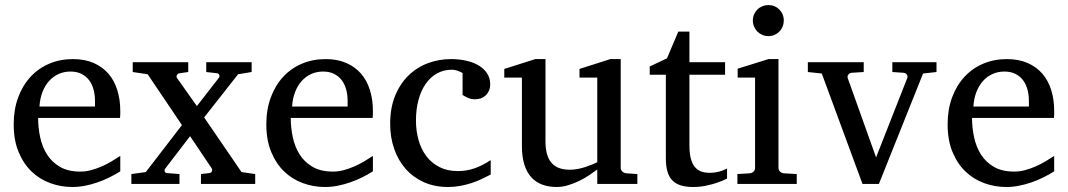

<svg xmlns="http://www.w3.org/2000/svg" viewBox="-20 -728 4227 760"><path d="M456.1 -49.8Q435.1 -36.6 412.4 -25.4Q389.6 -14.2 365.5 -5.9Q341.3 2.4 316.4 7.3Q291.5 12.2 266.1 12.2Q220.7 12.2 178.7 -3.2Q136.7 -18.6 104.7 -49.3Q72.8 -80.1 53.5 -126.7Q34.2 -173.3 34.2 -235.8Q34.2 -294.4 51.8 -342Q69.3 -389.6 100.6 -423.6Q131.8 -457.5 174.8 -475.8Q217.8 -494.1 269 -494.1Q315.4 -494.1 350.6 -478.8Q385.7 -463.4 409.2 -436.3Q432.6 -409.2 444.3 -371.3Q456.1 -333.5 456.1 -289.1V-275.9Q456.1 -268.1 455.1 -261.2H130.9Q130.9 -223.1 138.9 -185.1Q147 -147 166 -116.7Q185.1 -86.4 217.3 -67.6Q249.5 -48.8 297.9 -48.8Q319.3 -48.8 340.3 -54.4Q361.3 -60.1 381.6 -68.8Q401.9 -77.6 420.4 -88.6Q439 -99.6 456.1 -110.8ZM356 -328.1Q356 -353 350.1 -374.3Q344.2 -395.5 332.3 -411.1Q320.3 -426.8 302 -435.8Q283.7 -444.8 258.8 -444.8Q233.9 -444.8 212.4 -435.3Q190.9 -425.8 174.6 -407.7Q158.2 -389.6 148.2 -364Q138.2 -338.4 136.2 -306.2H356Z M775.4 0V-39.1L809.1 -43Q815.9 -43.9 818.6 -49.8Q821.3 -55.7 818.4 -61L732.4 -189L634.3 -61Q630.4 -56.6 631.8 -50.3Q633.3 -43.9 640.1 -43L690.4 -39.1V0H500V-39.1L557.1 -46.9L700.2 -232.9L564.5 -434.1L505.4 -442.9V-481.9H725.1V-442.9L690.4 -438Q683.6 -437 680.4 -431.2Q677.2 -425.3 680.2 -419.9L759.3 -308.1L846.2 -419.9Q850.1 -424.3 848.1 -430.7Q846.2 -437 839.4 -438L796.4 -442.9V-481.9H976.1V-442.9L922.4 -434.1L788.1 -263.2L936 -46.9L990.2 -39.1V0Z M1456.1 -49.8Q1435.1 -36.6 1412.4 -25.4Q1389.6 -14.2 1365.5 -5.9Q1341.3 2.4 1316.4 7.3Q1291.5 12.2 1266.1 12.2Q1220.7 12.2 1178.7 -3.2Q1136.7 -18.6 1104.7 -49.3Q1072.8 -80.1 1053.5 -126.7Q1034.2 -173.3 1034.2 -235.8Q1034.2 -294.4 1051.8 -342Q1069.3 -389.6 1100.6 -423.6Q1131.8 -457.5 1174.8 -475.8Q1217.8 -494.1 1269 -494.1Q1315.4 -494.1 1350.6 -478.8Q1385.7 -463.4 1409.2 -436.3Q1432.6 -409.2 1444.3 -371.3Q1456.1 -333.5 1456.1 -289.1V-275.9Q1456.1 -268.1 1455.1 -261.2H1130.9Q1130.9 -223.1 1138.9 -185.1Q1147 -147 1166 -116.7Q1185.1 -86.4 1217.3 -67.6Q1249.5 -48.8 1297.9 -48.8Q1319.3 -48.8 1340.3 -54.4Q1361.3 -60.1 1381.6 -68.8Q1401.9 -77.6 1420.4 -88.6Q1439 -99.6 1456.1 -110.8ZM1356 -328.1Q1356 -353 1350.1 -374.3Q1344.2 -395.5 1332.3 -411.1Q1320.3 -426.8 1302 -435.8Q1283.7 -444.8 1258.8 -444.8Q1233.9 -444.8 1212.4 -435.3Q1190.9 -425.8 1174.6 -407.7Q1158.2 -389.6 1148.2 -364Q1138.2 -338.4 1136.2 -306.2H1356Z M1922.4 -37.1Q1905.3 -28.3 1886.5 -19.3Q1867.7 -10.3 1846.4 -3.4Q1825.2 3.4 1802 7.8Q1778.8 12.2 1753.4 12.2Q1700.7 12.2 1658.4 -6.6Q1616.2 -25.4 1586.4 -58.8Q1556.6 -92.3 1540.5 -138.2Q1524.4 -184.1 1524.4 -237.8Q1524.4 -300.8 1543.9 -348.6Q1563.5 -396.5 1596.7 -429Q1629.9 -461.4 1673.6 -477.8Q1717.3 -494.1 1765.1 -494.1Q1797.9 -494.1 1826.4 -487.5Q1855 -481 1875.7 -468.3Q1896.5 -455.6 1908.4 -437Q1920.4 -418.5 1920.4 -394Q1920.4 -379.4 1915.3 -368.4Q1910.2 -357.4 1901.9 -349.9Q1893.6 -342.3 1883.1 -338.6Q1872.6 -335 1861.3 -335Q1844.7 -335 1832.5 -340.6Q1820.3 -346.2 1811 -352.1V-439Q1800.8 -444.8 1789.8 -448.5Q1778.8 -452.1 1769 -452.1Q1735.8 -452.1 1709.2 -437Q1682.6 -421.9 1664.3 -395Q1646 -368.2 1636.2 -331.3Q1626.5 -294.4 1626.5 -251Q1626.5 -209.5 1637 -172.9Q1647.5 -136.2 1668.2 -109.1Q1689 -82 1720 -66.4Q1751 -50.8 1792 -50.8Q1827.1 -50.8 1858.6 -61.8Q1890.1 -72.8 1922.4 -94.2Z M2344.2 0V-57.1Q2331.5 -47.4 2313.2 -35.2Q2294.9 -22.9 2273.7 -12.5Q2252.4 -2 2229.2 5.1Q2206.1 12.2 2184.1 12.2Q2151.9 12.2 2126.2 2.7Q2100.6 -6.8 2082.8 -26.6Q2064.9 -46.4 2055.4 -76.9Q2045.9 -107.4 2045.9 -149.9V-420.9H1976.1V-455.1L2099.1 -494.1H2139.2V-168.9Q2139.2 -142.6 2144.3 -121.6Q2149.4 -100.6 2160.9 -85.9Q2172.4 -71.3 2190.9 -63.7Q2209.5 -56.2 2235.8 -56.2Q2251 -56.2 2266.6 -59.1Q2282.2 -62 2296.4 -66.7Q2310.5 -71.3 2323 -76.4Q2335.4 -81.5 2344.2 -85.9V-420.9H2273.9V-455.1L2396 -494.1H2437V-64Q2437 -54.7 2443.6 -48.8Q2450.2 -43 2459 -42L2502.9 -39.1V0Z M2857.9 -21Q2839.4 -11.7 2817.4 -4.4Q2798.8 2 2774.4 7.1Q2750 12.2 2723.1 12.2Q2666.5 12.2 2641.1 -14.2Q2615.7 -40.5 2615.7 -100.1V-432.1H2551.8V-464.8L2620.1 -497.1L2665 -603H2709V-481.9H2850.1V-432.1H2709V-152.8Q2709 -123 2714.1 -102.3Q2719.2 -81.5 2729.2 -68.6Q2739.3 -55.7 2754.2 -49.8Q2769 -43.9 2789.1 -43.9Q2803.7 -43.9 2816.2 -46.4Q2828.6 -48.8 2837.9 -52.2Q2848.6 -56.2 2857.9 -61Z M2898.9 0V-39.1L2947.8 -42Q2957 -43 2962.9 -48.8Q2968.8 -54.7 2968.8 -64V-420.9H2899.9V-456.1L3022 -494.1H3061.5V-64Q3061.5 -54.7 3067.6 -48.8Q3073.7 -43 3082.5 -42L3133.8 -39.1V0ZM3082.5 -647Q3082.5 -634.3 3077.9 -622.8Q3073.2 -611.3 3064.9 -603Q3056.6 -594.7 3045.7 -589.8Q3034.7 -585 3022 -585Q3009.3 -585 2997.8 -589.8Q2986.3 -594.7 2978 -603Q2969.7 -611.3 2964.8 -622.8Q2960 -634.3 2960 -647Q2960 -659.7 2964.8 -670.9Q2969.7 -682.1 2978 -690.4Q2986.3 -698.7 2997.8 -703.4Q3009.3 -708 3022 -708Q3034.7 -708 3045.7 -703.4Q3056.6 -698.7 3064.9 -690.4Q3073.2 -682.1 3077.9 -670.9Q3082.5 -659.7 3082.5 -647Z M3633.8 -437 3459 0H3394L3232.9 -437L3177.7 -442.9V-481.9H3398.9V-442.9L3351.1 -439.9Q3342.8 -439 3337.9 -432.6Q3333 -426.3 3335.9 -418L3447.8 -105L3570.8 -418Q3574.2 -425.8 3569.8 -432.4Q3565.4 -439 3557.1 -439.9L3512.2 -442.9V-481.9H3687V-442.9Z M4152.8 -49.8Q4131.8 -36.6 4109.1 -25.4Q4086.4 -14.2 4062.3 -5.9Q4038.1 2.4 4013.2 7.3Q3988.3 12.2 3962.9 12.2Q3917.5 12.2 3875.5 -3.2Q3833.5 -18.6 3801.5 -49.3Q3769.5 -80.1 3750.2 -126.7Q3731 -173.3 3731 -235.8Q3731 -294.4 3748.5 -342Q3766.1 -389.6 3797.4 -423.6Q3828.6 -457.5 3871.6 -475.8Q3914.6 -494.1 3965.8 -494.1Q4012.2 -494.1 4047.4 -478.8Q4082.5 -463.4 4106 -436.3Q4129.4 -409.2 4141.1 -371.3Q4152.8 -333.5 4152.8 -289.1V-275.9Q4152.8 -268.1 4151.9 -261.2H3827.6Q3827.6 -223.1 3835.7 -185.1Q3843.8 -147 3862.8 -116.7Q3881.8 -86.4 3914.1 -67.6Q3946.3 -48.8 3994.6 -48.8Q4016.1 -48.8 4037.1 -54.4Q4058.1 -60.1 4078.4 -68.8Q4098.6 -77.6 4117.2 -88.6Q4135.7 -99.6 4152.8 -110.8ZM4052.7 -328.1Q4052.7 -353 4046.9 -374.3Q4041 -395.5 4029.1 -411.1Q4017.1 -426.8 3998.8 -435.8Q3980.5 -444.8 3955.6 -444.8Q3930.7 -444.8 3909.2 -435.3Q3887.7 -425.8 3871.3 -407.7Q3855 -389.6 3845 -364Q3835 -338.4 3833 -306.2H4052.7Z"/></svg>

Font: Charis SIL Cyr
Style: Regular
Weight: 400
Foundry: SIL International
Version: Version 5.000